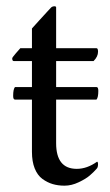

<svg xmlns="http://www.w3.org/2000/svg" viewBox="-20 -586 351 613"><path d="M288.1 -308.1Q293.9 -308.1 293.9 -295.9Q293.9 -274.9 288.1 -268.1H159.2V-128.9Q159.2 -46.9 225.1 -46.9Q257.8 -46.9 290 -69.8Q293 -68.4 293 -63Q293 -51.8 289.1 -47.9Q279.3 -36.6 266.8 -25.9Q254.4 -15.1 231.4 -4.2Q208.5 6.8 186 6.8Q165.5 6.8 148.2 1.7Q130.9 -3.4 115.2 -14.9Q99.6 -26.4 90.8 -48.3Q82 -70.3 82 -101.1V-268.1H27.8Q22 -268.1 22 -279.8Q22 -301.3 27.8 -308.1H82V-391.1H23.9Q19 -391.1 19 -399.9Q19 -402.3 30.3 -415.5Q41.5 -428.7 44.9 -432.1H82V-495.1Q90.3 -504.4 105.2 -520.8Q120.1 -537.1 131.1 -549.1Q142.1 -561 143.1 -562Q145.5 -564.5 149.4 -565.4Q153.3 -566.4 156.2 -565.7Q159.2 -564.9 159.2 -563V-432.1H288.1Q293 -432.1 293 -420.9Q293 -405.3 278.8 -391.1H159.2V-308.1Z"/></svg>

Font: Crimson
Style: Roman
Weight: 400
Version: Version 0.8